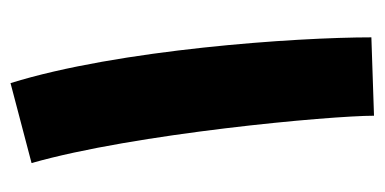

<svg xmlns="http://www.w3.org/2000/svg" viewBox="-203 -523 731 365"><g transform="rotate(-90 162.5 -340.5)"><path d="M274 0C274 -143 251 -480 187 -686L35 -646C91 -450 125 -78 125 5Z"/></g></svg>

Font: Noto Sans Arabic UI XCn XBd
Style: Regular
Weight: 800
Width: 2
Designer: Monotype Design Team, Nadine Chahine and Nizar Qandah
Foundry: Monotype Imaging Inc.
Version: Version 2.010